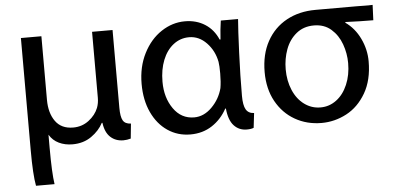

<svg xmlns="http://www.w3.org/2000/svg" viewBox="-49 -592 1816 887"><g transform="rotate(-5 859.0 -148.5)"><path d="M84 200Q74 147 74 35V-486H169V-191Q169 -130 196.5 -91.5Q224 -53 279 -53Q320 -53 351.5 -77Q383 -101 396 -134Q404 -155 404 -180V-486H499V-125Q499 -84 509 -66.5Q519 -49 546 -48L539 21Q521 26 505 26Q469 26 445 4Q421 -18 415 -63H412Q394 -28 357 -2Q320 24 269 24Q234 24 206 10.5Q178 -3 162 -30V30Q162 147 170 200Z M1081 -486Q1077 -439 1072.5 -330.5Q1068 -222 1068 -131Q1068 -87 1079.5 -67.5Q1091 -48 1117 -47L1109 21Q1097 26 1077 26Q1041 26 1017.5 0.5Q994 -25 989 -79H986Q960 -31 916.5 -2.5Q873 26 816 26Q757 26 710.5 -5.5Q664 -37 637.5 -94Q611 -151 611 -226Q611 -305 642.5 -367Q674 -429 725.5 -463Q777 -497 835 -497Q888 -497 928 -471.5Q968 -446 988 -399H992Q995 -447 1001 -486ZM708 -227Q708 -154 744 -102.5Q780 -51 840 -51Q885 -51 922 -88Q959 -125 972 -175Q977 -203 977 -243Q977 -279 974 -297Q964 -349 929 -385.5Q894 -422 848 -422Q807 -422 775 -397Q743 -372 725.5 -328Q708 -284 708 -228Z M1573 -426Q1616 -396 1640.5 -345Q1665 -294 1665 -239Q1665 -152 1630 -92Q1595 -32 1540 -3Q1485 26 1424 26Q1356 26 1301 -5.5Q1246 -37 1214 -95Q1182 -153 1182 -231Q1182 -313 1215 -373Q1248 -433 1306.5 -465Q1365 -497 1441 -497H1594H1633Q1648 -497 1668 -496.5Q1688 -496 1706 -497L1703 -426Q1645 -426 1574 -429ZM1426 -46Q1466 -46 1499 -70.5Q1532 -95 1551 -139.5Q1570 -184 1570 -239Q1570 -284 1554.5 -327Q1539 -370 1507 -398Q1475 -426 1427 -426Q1379 -426 1345.5 -398.5Q1312 -371 1296 -327.5Q1280 -284 1280 -235Q1280 -182 1298.5 -138.5Q1317 -95 1350.5 -70.5Q1384 -46 1425 -46Z"/></g></svg>

Font: LINE Seed Sans KR Regular
Style: Regular
Weight: 400
Designer: LINE VX Design & Sandoll Inc & Dalton Maag Ltd
Foundry: Sandoll Inc.
Version: Version 1.000